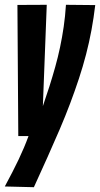

<svg xmlns="http://www.w3.org/2000/svg" viewBox="-34 -567 417 800"><path d="M240.8 -547 362.8 -545.8Q356.6 -493 347.2 -442.1Q337.8 -391.2 324.7 -340.7Q311.6 -290.2 294.9 -239.6Q278.2 -189 258.3 -136.1Q238.4 -83.2 214.6 -27.7Q190.8 27.8 164 87.6Q137.2 147.4 107.2 213L-14 210Q19.8 147.6 43.6 97.7Q67.4 47.8 84.8 0H42.2L38.6 -546.4L160.8 -547L144.6 -124.8Q159.2 -166.8 172.1 -207.6Q185 -248.4 196.2 -288.4Q207.4 -328.4 216.2 -369.9Q225 -411.4 231.4 -455.4Q237.8 -499.4 240.8 -547Z"/></svg>

Font: Georama ExtraCondensed Thin
Style: Italic
Weight: 100
Width: 2
Italic angle: -9°
Designer: Jean-Baptiste Levee
Foundry: Production Type
Version: Version 1.001